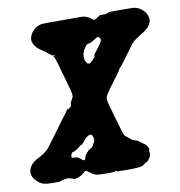

<svg xmlns="http://www.w3.org/2000/svg" viewBox="-86 -728 783 835"><g transform="rotate(-10 305.0 -311.0)"><path d="M186 -656Q211 -656 269.5 -656Q328 -656 333 -656Q345 -655 359 -648Q362 -646 370 -640.5Q378 -635 379 -634Q384 -632 393 -639Q402 -645 409 -649Q412 -651 413 -651V-650Q412 -649 414.5 -649Q417 -649 420 -649.5Q423 -650 423 -649.5Q423 -649 428 -649Q431 -649 433.5 -649.5Q436 -650 437.5 -650.5Q439 -651 438.5 -651.5Q438 -652 440 -652Q445 -652 447 -653Q448 -654 447 -655L453 -656Q460 -656 506.5 -656Q553 -656 560 -655Q571 -653 578 -650Q599 -639 610 -622Q614 -614 616 -608Q619 -598 618 -588Q615 -573 601 -558Q590 -547 574 -538Q562 -532 552 -524Q548 -522 543.5 -518.5Q539 -515 535 -511Q525 -503 519 -493Q518 -491 513 -484.5Q508 -478 504.5 -473Q501 -468 495 -460Q488 -450 476 -434Q473 -430 470 -426.5Q467 -423 465 -419Q464 -418 462 -415.5Q460 -413 458 -411.5Q456 -410 456 -410Q456 -410 455 -409Q454 -408 453 -407Q452 -402 434 -377Q430 -372 426.5 -367.5Q423 -363 417.5 -355Q412 -347 409 -343.5Q406 -340 402 -334.5Q398 -329 395 -325Q392 -321 390 -317Q382 -306 379 -300Q375 -293 375 -286Q375 -276 380 -257Q383 -248 385 -240.5Q387 -233 389 -226.5Q391 -220 393 -211Q396 -201 404 -174Q408 -160 409 -157Q416 -129 421 -120Q424 -113 433 -107Q438 -104 444 -98Q452 -90 465 -86.5Q478 -83 481 -79Q484 -77 486 -75.5Q488 -74 494.5 -69Q501 -64 502 -63.5Q503 -63 503 -64L510 -57Q516 -49 519 -40V-35Q518 -36 517.5 -35Q517 -34 517.5 -27.5Q518 -21 518.5 -20.5Q519 -20 519 -20V-16Q518 -9 512 0.5Q506 10 500 14Q497 15 497 15.5Q497 16 496.5 15.5Q496 15 494 16.5Q492 18 489 20Q486 22 484 24Q480 28 476 29Q463 34 405 34Q367 33 365 33Q363 33 363 32Q362 30 358 30L354 32Q354 33 353 33Q352 33 349 33Q346 33 341.5 33.5Q337 34 329 34Q290 34 276 32Q261 29 247 17Q233 6 229 7Q226 8 218 15Q210 22 202 26Q188 33 174 33Q172 32 171.5 32Q171 32 171 31.5Q171 31 170 30.5Q169 30 165 29Q163 28 156 27Q147 24 143 26Q140 26 134 27Q128 28 126.5 28.5Q125 29 121.5 29.5Q118 30 114 32L110 34H90Q50 34 37 29Q29 26 22 21Q20 20 15 15Q-2 0 -6 -16Q-9 -25 -7 -34Q-3 -59 26 -78Q32 -81 42.5 -86.5Q53 -92 63 -99Q80 -111 86 -119Q93 -128 119 -163Q137 -187 144 -197Q151 -206 157 -215Q170 -233 187 -255Q193 -264 196 -268L200 -273L201 -271Q202 -270 203.5 -270.5Q205 -271 207 -273.5Q209 -276 209.5 -275.5Q210 -275 212 -277Q218 -283 216 -284Q215 -285 216.5 -286.5Q218 -288 218 -291Q218 -294 217 -295Q217 -295 221 -302Q228 -314 230 -319Q233 -329 226 -353Q225 -358 223 -364.5Q221 -371 220 -375Q217 -385 208 -418Q205 -428 202 -437.5Q199 -447 197 -457Q194 -469 186 -492Q181 -509 172 -515Q164 -519 158 -525Q152 -532 136 -541Q125 -548 116 -556Q103 -569 98 -583Q96 -588 96 -594.5Q96 -601 97 -604Q101 -622 117 -637Q133 -652 152 -655Q156 -656 186 -656ZM387 -556Q385 -557 383 -557Q380 -558 364 -547Q356 -541 346 -538Q340 -536 335 -535Q327 -532 324 -525Q321 -520 318.5 -517Q316 -514 315 -511Q312 -506 312 -502Q312 -500 311 -500Q308 -500 308 -483Q309 -468 310 -466Q314 -457 317 -456Q317 -456 318 -453Q321 -449 323 -451Q323 -451 324 -451Q326 -449 331 -451Q333 -452 342 -461Q351 -470 354 -474Q355 -476 355 -479L354 -483L358 -488Q375 -509 387 -527Q391 -533 392.5 -536.5Q394 -540 394 -543Q393 -552 387 -556ZM181 -514Q180 -514 180 -514Q176 -513 176 -513Q176 -513 180 -510L184 -507V-509Q184 -513 181 -514ZM271 -143Q259 -139 247 -123Q241 -115 237.5 -111.5Q234 -108 234 -107L233 -108V-109L230 -108Q228 -107 226.5 -105.5Q225 -104 224.5 -104Q224 -104 222 -102Q204 -86 189 -83Q184 -82 181 -71Q179 -65 180 -62Q181 -58 190 -59Q191 -59 194 -58L196 -59L198 -58Q200 -57 201 -57H202H203Q206 -56 206 -57L209 -55Q212 -52 213 -52Q214 -52 215 -51L217 -49H218Q218 -48 218.5 -48Q219 -48 221 -46Q228 -40 231 -40Q233 -40 235 -41Q238 -44 239 -50Q239 -51 239.5 -52Q240 -53 240 -53.5Q240 -54 240.5 -54.5Q241 -55 240.5 -55.5Q240 -56 241.5 -57.5Q243 -59 242.5 -59.5Q242 -60 243.5 -61.5Q245 -63 245 -63.5Q245 -64 247.5 -66.5Q250 -69 249.5 -69.5Q249 -70 252 -72Q257 -75 255 -77L267 -84Q277 -89 281 -98Q282 -103 285 -106Q290 -112 290 -120Q290 -127 289 -131Q286 -140 282.5 -143Q279 -146 271 -143Z"/></g></svg>

Font: TT2020 Style B
Style: Italic
Weight: 400
Italic angle: -15°
Version: Version 0.2.000